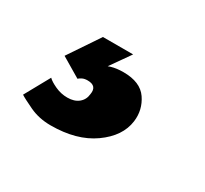

<svg xmlns="http://www.w3.org/2000/svg" viewBox="-109 -73 335 314"><g transform="rotate(30 58.5 84.0)"><path d="M9 168Q-13 168 -31 159.5Q-49 151 -55 147L-29 100Q-24 105 -13 110Q-2 115 10 115Q23 115 31 108.5Q39 102 40 91Q43 74 25 74Q19 74 15 76Q11 78 9 80L-28 58L11 0H68L35 47L29 43Q36 39 46 36Q56 33 69 33Q101 33 114 52Q127 71 124 94Q120 124 89 146Q58 168 9 168Z"/></g></svg>

Font: Alumni Sans Thin Black
Style: Italic
Weight: 900
Italic angle: -8°
Version: Version 1.016